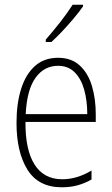

<svg xmlns="http://www.w3.org/2000/svg" viewBox="-20 -784 475 814"><path d="M226 -539Q283 -539 318.5 -506Q354 -473 370 -418.5Q386 -364 386 -300V-267H88Q87 -149 126.5 -86.5Q166 -24 244 -24Q306 -24 368 -61V-23Q340 -7 309.5 1.5Q279 10 242 10Q143 10 96.5 -64.5Q50 -139 50 -263Q50 -345 69.5 -407Q89 -469 128 -504Q167 -539 226 -539ZM226 -505Q167 -505 130.5 -454Q94 -403 89 -300H350Q350 -357 337 -403.5Q324 -450 296.5 -477.5Q269 -505 226 -505ZM332 -757Q316 -734 292.5 -706Q269 -678 244 -651.5Q219 -625 198 -606H174V-616Q206 -653 235.5 -690.5Q265 -728 288 -764H332Z"/></svg>

Font: Noto Sans Lao Looped Condensed ExtraLight
Style: Regular
Weight: 200
Width: 3
Designer: Mark Frömberg, Ben Mitchell
Foundry: The Fontpad Ltd
Version: Version 1.002; ttfautohint (v1.8.4.7-5d5b)